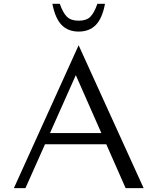

<svg xmlns="http://www.w3.org/2000/svg" viewBox="-20 -968 811 988"><path d="M51.5 0 384.6 -735.1 719.1 0H626.4L354.7 -616.4L380 -603.5L111 0ZM167.9 -225.5 192.1 -283.4H549.5L572.3 -225.5ZM385.1 -805.5Q330 -805.5 296.9 -839.8Q263.8 -874.1 249.6 -948.4H287.7Q304.2 -901 325.1 -881.2Q345.9 -861.5 385.1 -861.5Q424.7 -861.5 444.8 -881.6Q464.9 -901.7 481.1 -948.4H520.3Q506.3 -873.4 472.9 -839.4Q439.5 -805.5 385.1 -805.5Z"/></svg>

Font: Russolo 10pt ExtraLight
Style: Regular
Weight: 200
Designer: Micah Stupak-Hahn
Version: Version 1.000